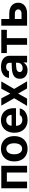

<svg xmlns="http://www.w3.org/2000/svg" viewBox="1661 -2238 587 3949"><g transform="rotate(-90 1954.5 -263.5)"><path d="M56.9 -530.3H518.4V0H380.2V-416.1H193.4V0H56.9Z M609 -263.2Q609 -345.3 640.7 -407Q672.3 -468.8 731.4 -502.9Q790.4 -537.1 869.5 -537.1Q948.5 -537.1 1007.6 -502.9Q1066.7 -468.8 1098.1 -407Q1129.6 -345.3 1129.6 -263.2Q1129.6 -182.2 1098.1 -120.2Q1066.7 -58.2 1007.6 -24Q948.5 10.2 869.5 10.2Q790.4 10.2 731.4 -24Q672.3 -58.2 640.7 -120.2Q609 -182.2 609 -263.2ZM982.6 -264.4Q982.6 -311.3 969.9 -348.1Q957.3 -385 932 -406Q906.8 -427 870.6 -427Q833.7 -427 807.8 -406Q781.8 -385 768.6 -348.4Q755.5 -311.9 755.5 -264.4Q755.5 -216.9 768.6 -180.2Q781.8 -143.6 807.8 -122.6Q833.7 -101.6 870.6 -101.6Q906.8 -101.6 932 -122.6Q957.3 -143.6 969.9 -180.5Q982.6 -217.4 982.6 -264.4Z M1198.9 -262.4Q1198.9 -344 1230.8 -406.4Q1262.7 -468.9 1320.8 -503Q1378.9 -537.1 1455.7 -537.1Q1527.3 -537.1 1583.5 -507.1Q1639.6 -477.2 1671.9 -416.5Q1704.1 -355.8 1704.1 -268.6V-227.9H1258V-318.5H1567.7Q1567.7 -350.8 1553.7 -375.7Q1539.8 -400.7 1514.8 -415Q1489.8 -429.2 1457.9 -429.2Q1424.3 -429.2 1398 -413.7Q1371.7 -398.2 1356.8 -371.5Q1342 -344.8 1341.4 -313V-228.1Q1341.4 -188.3 1356.4 -158.7Q1371.4 -129.1 1399.1 -113.4Q1426.8 -97.7 1463.5 -97.7Q1487.7 -97.7 1507.7 -104.7Q1527.7 -111.6 1541.7 -123.1Q1555.8 -134.6 1562.8 -150.6H1700.7Q1690.2 -102.2 1658.4 -65.9Q1626.7 -29.5 1576.1 -9.7Q1525.5 10.2 1461.3 10.2Q1381.1 10.2 1321.9 -22.9Q1262.7 -56.1 1230.8 -117.6Q1198.9 -179.1 1198.9 -262.4Z M2004.2 -343.8 2104.8 -530.3H2254L2099.6 -265.6L2257.8 0H2110.2L2004.2 -184.6L1900.8 0H1751L1908.6 -265.6L1756.6 -530.3H1906.3Z M2576.2 -225.3 2529.4 -221.4Q2490.9 -218 2468.9 -200.2Q2447 -182.4 2447 -152.6Q2447 -133 2457 -119.1Q2467 -105.2 2485.2 -98Q2503.4 -90.7 2526.3 -90.7Q2558.9 -90.7 2584.4 -103.8Q2609.8 -116.9 2624.1 -139.5Q2638.3 -162.1 2638.3 -189.6L2637.2 -360.7Q2637.2 -383.3 2627.6 -399.2Q2618.1 -415.1 2598.9 -423.2Q2579.8 -431.3 2553 -431.3Q2516.8 -431.3 2493.8 -415.9Q2470.8 -400.5 2464.9 -372.7H2327.2Q2332 -419.5 2360.1 -456.9Q2388.2 -494.3 2438.2 -515.7Q2488.3 -537.1 2556.4 -537.1Q2618.3 -537.1 2668.9 -518.2Q2719.5 -499.3 2750.5 -458.9Q2781.6 -418.5 2781.6 -357.3V0H2644.4V-73.4H2640.5Q2627.4 -48.4 2606 -30Q2584.6 -11.5 2554.4 -0.8Q2524.2 9.9 2485.1 9.9Q2433.7 9.9 2394.1 -8.2Q2354.5 -26.4 2331.7 -62.1Q2308.8 -97.8 2308.8 -148.2Q2308.8 -231.2 2363.5 -268.7Q2418.2 -306.3 2505.8 -311.6Q2520.6 -313.1 2596.3 -316.4L2644.2 -318.3L2645.2 -229Q2625.3 -228.4 2576.2 -225.3Z M2837.5 -530.3H3316.4V-416.1H3145.3V0H3007.2V-416.1H2837.5Z M3872.8 -182.4Q3872.8 -128.4 3846.2 -87.2Q3819.6 -45.9 3769.3 -22.9Q3719 0 3650.2 0H3401.1V-530.3H3538.7V-114.2H3650.2Q3674.8 -114.2 3694.4 -122.9Q3714.1 -131.5 3725 -146.8Q3735.9 -162.1 3735.9 -181.8Q3735.9 -202.5 3725 -218.5Q3714.1 -234.4 3694.4 -243.1Q3674.8 -251.8 3650.2 -251.8H3491.3V-366.4H3650.2Q3719.4 -366.4 3769.5 -344Q3819.6 -321.6 3846.2 -279.9Q3872.8 -238.3 3872.8 -182.4Z"/></g></svg>

Font: WEMIX Pretendard Variable
Style: Regular
Weight: 400
Designer: Base glyphs from Inter by Rasmus Andersson; Hangeul glyphs from Noto Sans CJK(Source Han Sans) by Jang Soo-young and Kan
Foundry: Kil Hyung-jin
Version: Version 1.000;Glyphs 3.2 (3208)